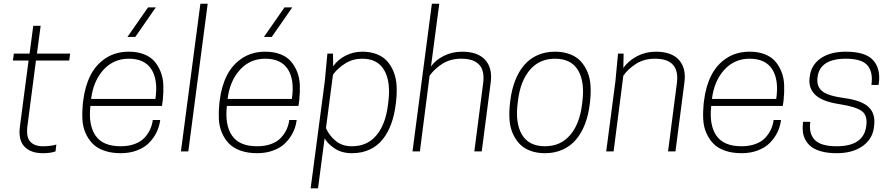

<svg xmlns="http://www.w3.org/2000/svg" viewBox="-20 -820 4852 1040"><path d="M180.2 -529.8H359.9L355 -492.2H174.8L128.9 -140.1Q120.6 -78.1 143.6 -53Q166.5 -27.8 211.9 -27.8Q254.4 -27.8 285.2 -37.1L280.8 0Q254.9 9.8 211.9 9.8Q146 9.8 112.1 -26.4Q78.1 -62.5 87.9 -134.8L134.8 -492.2H49.8L55.2 -529.8H140.1L160.2 -680.2H200.2Z M781.7 -779.8H823.7L712.9 -620.1H670.4ZM857.4 -246.1H469.7Q458 -143.6 497.3 -85.7Q536.6 -27.8 633.8 -27.8Q677.2 -27.8 710.7 -40.5Q744.1 -53.2 763.7 -75Q783.2 -96.7 793.7 -120.1Q804.2 -143.6 807.6 -169.9H847.7L846.7 -163.1Q841.8 -130.4 826.9 -100.8Q812 -71.3 787.1 -45.9Q762.2 -20.5 722.4 -5.4Q682.6 9.8 633.8 9.8Q582.5 9.8 543.5 -4.2Q504.4 -18.1 480.7 -42.7Q457 -67.4 442.6 -101.1Q428.2 -134.8 426.3 -174.6Q424.3 -214.4 428.7 -258.8L430.7 -274.9Q440.4 -354 470.5 -412.6Q500.5 -471.2 553.7 -505.6Q606.9 -540 677.7 -540Q723.6 -540 759 -526.4Q794.4 -512.7 815.7 -488.5Q836.9 -464.4 850.1 -431.4Q863.3 -398.4 864.7 -359.6Q866.2 -320.8 861.8 -277.8ZM677.7 -502Q594.7 -502 540 -441.4Q485.4 -380.9 473.6 -284.2H821.8Q836.9 -386.7 800.3 -444.3Q763.7 -502 677.7 -502Z M960 0 1065.4 -799.8H1105L1000 0Z M1521 -779.8H1563L1452.1 -620.1H1409.7ZM1596.7 -246.1H1209Q1197.3 -143.6 1236.6 -85.7Q1275.9 -27.8 1373 -27.8Q1416.5 -27.8 1450 -40.5Q1483.4 -53.2 1502.9 -75Q1522.5 -96.7 1533 -120.1Q1543.5 -143.6 1546.9 -169.9H1586.9L1585.9 -163.1Q1581.1 -130.4 1566.2 -100.8Q1551.3 -71.3 1526.4 -45.9Q1501.5 -20.5 1461.7 -5.4Q1421.9 9.8 1373 9.8Q1321.8 9.8 1282.7 -4.2Q1243.7 -18.1 1220 -42.7Q1196.3 -67.4 1181.9 -101.1Q1167.5 -134.8 1165.5 -174.6Q1163.6 -214.4 1168 -258.8L1169.9 -274.9Q1179.7 -354 1209.7 -412.6Q1239.7 -471.2 1293 -505.6Q1346.2 -540 1417 -540Q1462.9 -540 1498.3 -526.4Q1533.7 -512.7 1554.9 -488.5Q1576.2 -464.4 1589.4 -431.4Q1602.5 -398.4 1604 -359.6Q1605.5 -320.8 1601.1 -277.8ZM1417 -502Q1334 -502 1279.3 -441.4Q1224.6 -380.9 1212.9 -284.2H1561Q1576.2 -386.7 1539.6 -444.3Q1502.9 -502 1417 -502Z M1942.4 -540Q1986.8 -540 2021.2 -526.4Q2055.7 -512.7 2077.4 -488.3Q2099.1 -463.9 2112.5 -430.2Q2126 -396.5 2128.2 -356.2Q2130.4 -315.9 2125.5 -271L2123.5 -254.9Q2116.2 -195.3 2098.6 -147.9Q2081.1 -100.6 2052.5 -64.7Q2023.9 -28.8 1981.7 -9.5Q1939.5 9.8 1886.2 9.8Q1831.1 9.8 1793 -15.6Q1754.9 -41 1738.3 -70.8L1702.6 200.2H1662.6L1739.3 -379.9L1753.4 -529.8H1783.7L1784.7 -460.9Q1809.1 -496.6 1851.3 -518.3Q1893.6 -540 1942.4 -540ZM1886.2 -27.8Q1969.2 -27.8 2018.8 -86.9Q2068.4 -146 2081.5 -252L2083.5 -268.1Q2097.2 -377.4 2061.3 -439.7Q2025.4 -502 1942.4 -502Q1891.1 -502 1850.8 -476.8Q1810.5 -451.7 1783.7 -416L1745.6 -126Q1763.2 -85.9 1798.1 -56.9Q1833 -27.8 1886.2 -27.8Z M2359.4 -799.8 2314.5 -460Q2338.9 -494.6 2384 -517.3Q2429.2 -540 2483.4 -540Q2567.4 -540 2607.7 -496.1Q2647.9 -452.1 2638.2 -375L2589.4 0H2549.3L2597.2 -370.1Q2614.3 -502 2478.5 -502Q2419.4 -502 2376.5 -474.6Q2333.5 -447.3 2307.1 -410.2L2254.4 0H2214.4L2319.3 -799.8Z M2932.1 -27.8Q3015.6 -27.8 3067.4 -87.4Q3119.1 -147 3132.3 -252L3134.3 -268.1Q3148.4 -377 3111.1 -439.5Q3073.7 -502 2986.3 -502Q2902.8 -502 2851.1 -442.4Q2799.3 -382.8 2786.1 -277.8L2784.2 -262.2Q2770 -153.3 2807.4 -90.6Q2844.7 -27.8 2932.1 -27.8ZM2932.1 9.8Q2886.7 9.8 2851.1 -3.9Q2815.4 -17.6 2793 -42Q2770.5 -66.4 2756.3 -100.1Q2742.2 -133.8 2739.7 -173.8Q2737.3 -213.9 2742.2 -258.8L2744.1 -274.9Q2751.5 -334 2769.8 -381.8Q2788.1 -429.7 2817.6 -465.3Q2847.2 -501 2890.1 -520.5Q2933.1 -540 2986.3 -540Q3031.7 -540 3067.4 -526.4Q3103 -512.7 3125.5 -488.3Q3147.9 -463.9 3162.1 -430.2Q3176.3 -396.5 3178.7 -356.2Q3181.2 -315.9 3176.3 -271L3174.3 -254.9Q3167 -195.8 3148.7 -147.9Q3130.4 -100.1 3100.8 -64.7Q3071.3 -29.3 3028.3 -9.8Q2985.4 9.8 2932.1 9.8Z M3638.7 0H3598.6L3646.5 -370.1Q3663.6 -502 3527.8 -502Q3468.8 -502 3425.8 -474.6Q3382.8 -447.3 3356.4 -410.2L3303.7 0H3263.7L3313.5 -379.9L3327.6 -529.8H3357.9L3356.4 -452.1Q3384.8 -491.7 3431.2 -515.9Q3477.5 -540 3532.7 -540Q3616.7 -540 3657 -496.1Q3697.3 -452.1 3687.5 -375Z M4220.2 -246.1H3832.5Q3820.8 -143.6 3860.1 -85.7Q3899.4 -27.8 3996.6 -27.8Q4040 -27.8 4073.5 -40.5Q4106.9 -53.2 4126.5 -75Q4146 -96.7 4156.5 -120.1Q4167 -143.6 4170.4 -169.9H4210.4L4209.5 -163.1Q4204.6 -130.4 4189.7 -100.8Q4174.8 -71.3 4149.9 -45.9Q4125 -20.5 4085.2 -5.4Q4045.4 9.8 3996.6 9.8Q3945.3 9.8 3906.2 -4.2Q3867.2 -18.1 3843.5 -42.7Q3819.8 -67.4 3805.4 -101.1Q3791 -134.8 3789.1 -174.6Q3787.1 -214.4 3791.5 -258.8L3793.5 -274.9Q3803.2 -354 3833.3 -412.6Q3863.3 -471.2 3916.5 -505.6Q3969.7 -540 4040.5 -540Q4086.4 -540 4121.8 -526.4Q4157.2 -512.7 4178.5 -488.5Q4199.7 -464.4 4212.9 -431.4Q4226.1 -398.4 4227.5 -359.6Q4229 -320.8 4224.6 -277.8ZM4040.5 -502Q3957.5 -502 3902.8 -441.4Q3848.1 -380.9 3836.4 -284.2H4184.6Q4199.7 -386.7 4163.1 -444.3Q4126.5 -502 4040.5 -502Z M4512.2 -27.8Q4656.7 -27.8 4671.9 -134.8Q4680.7 -193.4 4649.2 -217.5Q4617.7 -241.7 4526.9 -255.9Q4433.6 -270 4396 -306.4Q4358.4 -342.8 4365.2 -397.9L4366.2 -405.8Q4373.5 -467.3 4425 -503.7Q4476.6 -540 4562 -540Q4667.5 -540 4709.2 -494.1Q4751 -448.2 4740.2 -368.2L4738.8 -359.9H4700.2Q4710 -429.2 4679 -465.6Q4647.9 -502 4562 -502Q4420.9 -502 4408.2 -401.9Q4401.9 -352.5 4433.3 -326.4Q4464.8 -300.3 4557.1 -288.1Q4647 -275.9 4685.1 -240Q4723.1 -204.1 4714.8 -139.2L4713.9 -130.9Q4706.5 -67.4 4652.6 -28.8Q4598.6 9.8 4512.2 9.8Q4466.8 9.8 4432.6 1Q4398.4 -7.8 4377.7 -22.7Q4356.9 -37.6 4344.7 -58.8Q4332.5 -80.1 4329.3 -102.8Q4326.2 -125.5 4329.1 -151.9L4330.1 -160.2H4369.1Q4359.9 -98.1 4392.6 -63Q4425.3 -27.8 4512.2 -27.8Z"/></svg>

Font: Cooper Hewitt
Style: Light Italic
Weight: 704
Designer: Village Type and Design LLC
Foundry: Cooper Hewitt Smithsonian Design Museum
Version: 1.000